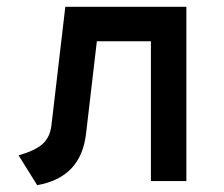

<svg xmlns="http://www.w3.org/2000/svg" viewBox="-20 -531 656 563"><path d="M89 12 34.5 -75.5Q82.5 -89 104.8 -108.8Q127 -128.5 131 -165L171.5 -511H526.5V0H422.5V-410H264L232.5 -140.5Q225 -74.5 189.2 -37Q153.5 0.5 89 12Z"/></svg>

Font: Overpass Mono SemiBold
Style: Regular
Weight: 600
Monospace: yes
Designer: Delve Withrington, Dave Bailey
Foundry: Delve Fonts LLC
Version: Version 4.000